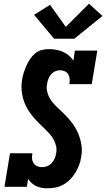

<svg xmlns="http://www.w3.org/2000/svg" viewBox="-20 -1008 573 1036"><path d="M237 8Q221 8 205.5 5.5Q190 3 176 -3.5Q162 -10 151 -20Q140 -30 132 -43L125 0H4L34 -181H155Q152 -167 153 -153Q154 -139 161 -128Q168 -117 180.5 -111.5Q193 -106 206 -106Q220 -106 234.5 -111.5Q249 -117 259 -128Q269 -139 275 -153Q281 -167 283 -181Q287 -201 282.5 -220Q278 -239 269 -255.5Q260 -272 247.5 -286Q235 -300 221.5 -313Q208 -326 194.5 -339Q181 -352 168.5 -366Q156 -380 145 -395Q134 -410 125 -426.5Q116 -443 109.5 -461Q103 -479 99.5 -498.5Q96 -518 96 -537.5Q96 -557 99 -577Q102 -597 108 -615.5Q114 -634 122 -652.5Q130 -671 141.5 -688.5Q153 -706 169 -719.5Q185 -733 204.5 -738Q224 -743 243 -743Q263 -743 282.5 -739.5Q302 -736 319 -728.5Q336 -721 350.5 -709Q365 -697 376 -681L384 -735H505L475 -554H354Q357 -568 356 -581.5Q355 -595 348.5 -606.5Q342 -618 329.5 -623.5Q317 -629 303 -629Q290 -629 277 -623Q264 -617 255 -606Q246 -595 241 -582Q236 -569 234 -555Q230 -535 234 -516Q238 -497 247 -480.5Q256 -464 268.5 -450Q281 -436 294.5 -423.5Q308 -411 321.5 -398Q335 -385 347.5 -371Q360 -357 371 -342Q382 -327 391 -310.5Q400 -294 406.5 -276Q413 -258 417 -239Q421 -220 421.5 -200.5Q422 -181 418 -161Q415 -139 407 -118Q399 -97 387.5 -77.5Q376 -58 359.5 -41Q343 -24 323 -12.5Q303 -1 281 3.5Q259 8 237 8ZM381 -799H272L164 -928L250 -982L335 -863L460 -988L533 -922Z"/></svg>

Font: Iosevka Slab Heavy
Style: Italic
Weight: 900
Italic angle: -9°
Monospace: yes
Designer: Belleve Invis
Foundry: Belleve Invis
Version: Version 11.1.0; ttfautohint (v1.8.3)